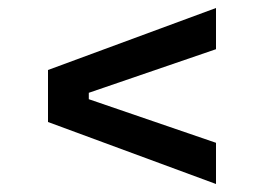

<svg xmlns="http://www.w3.org/2000/svg" viewBox="-20 -590 660 480"><path d="M520 -130 100 -285V-415L520 -570V-467L202 -358V-342L520 -233Z"/></svg>

Font: Space Grotesk Medium
Style: Regular
Weight: 500
Designer: Florian Karsten
Foundry: Florian Karsten
Version: Version 2.000